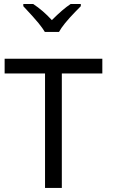

<svg xmlns="http://www.w3.org/2000/svg" viewBox="-20 -929 593 949"><path d="M285.6 0H202.6V-565.9H2.9V-638.7H485.8V-565.9H285.6ZM95.2 -909.2H144Q191.9 -877.9 236.3 -829.6Q291 -884.3 329.1 -909.2H379.4V-898.4L351.6 -870.1Q291 -807.6 271.5 -771H201.7Q191.9 -788.1 170.4 -814.7Q148.9 -841.3 95.2 -898.4Z"/></svg>

Font: XL-Viking
Style: Regular
Weight: 400
Foundry: Ascender Corporation
Version: Version 1.10 March 23, 2015